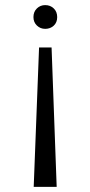

<svg xmlns="http://www.w3.org/2000/svg" viewBox="-20 -509 354 752"><path d="M111 -442Q111 -463 124.5 -476Q138 -489 157 -489Q177 -489 190.5 -476Q204 -463 204 -442Q204 -421 190.5 -408.5Q177 -396 157 -396Q138 -396 124.5 -409Q111 -422 111 -442ZM133 -323H182L202 223H112Z"/></svg>

Font: Maitree
Style: Regular
Weight: 400
Designer: CadsonDemak Team
Foundry: CadsonDemak
Version: Version 1.000